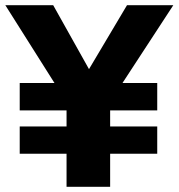

<svg xmlns="http://www.w3.org/2000/svg" viewBox="-20 -720 688 740"><path d="M236.5 0V-127.5H56V-232.5H236.5V-294.5H56V-400H190L0.5 -700H185L323 -453.5L469.5 -700H648L452 -400H586V-294.5H404.5V-232.5H586V-127.5H404.5V0Z"/></svg>

Font: Geologica Thin Roman ExtraBold
Style: Regular
Weight: 800
Version: Version 1.010;gftools[0.9.28]